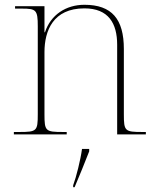

<svg xmlns="http://www.w3.org/2000/svg" viewBox="-20 -562 657 803"><path d="M38 0H259V-10H243C170 -10 166 -14 166 -84V-344C166 -433 202 -527 333 -527C434 -527 470 -464 470 -375V0H590V-10H575C502 -10 498 -14 498 -84V-357C498 -482 448 -542 333 -542C256 -542 192 -500 168 -427H166V-536H43V-526H71C131 -526 138 -521 138 -452V-84C138 -14 134 -10 61 -10H38ZM286 213V221H292C310 179 336 115 353 71V61H323C317 106 299 178 286 213Z"/></svg>

Font: Noto Serif Display Thin
Style: Regular
Weight: 100
Designer: Monotype Design Team
Foundry: Monotype Imaging Inc.
Version: Version 2.009